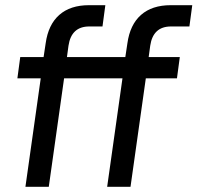

<svg xmlns="http://www.w3.org/2000/svg" viewBox="-20 -720 761 740"><path d="M452 -418H227L168 0H78L137 -418H47L58 -500H148L156 -553Q166 -625 208.5 -662.5Q251 -700 323 -700H386L375 -618H324Q255 -618 244 -544L238 -500H463L471 -553Q481 -625 523.5 -662.5Q566 -700 638 -700H721L710 -618H639Q570 -618 559 -544L553 -500H673L662 -418H542L483 0H393Z"/></svg>

Font: Retni Sans Medium
Style: Italic
Weight: 500
Italic angle: -8°
Designer: Vitaly Kuzmin
Foundry: ParaType Ltd.
Version: Version 1.00;June 10, 2019;FontCreator 11.5.0.2425 64-bit; t